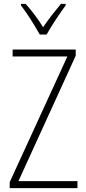

<svg xmlns="http://www.w3.org/2000/svg" viewBox="-20 -1020 445 989"><path d="M379 -51H30V-82L327 -729H45V-765H370V-733L75 -87H379ZM185 -842Q172 -865 155 -893Q138 -921 120 -947.5Q102 -974 88 -992V-1000H112Q134 -976 158.5 -943.5Q183 -911 202 -880Q224 -912 246 -940.5Q268 -969 294 -1000H318V-992Q295 -961 267 -918.5Q239 -876 220 -842Z"/></svg>

Font: Noto Sans Tamil UI Condensed ExtraLight
Style: Regular
Weight: 200
Width: 3
Designer: Jelle Bosma - Monotype Design Team
Foundry: Monotype Imaging Inc.
Version: Version 2.004; ttfautohint (v1.8.4.7-5d5b)